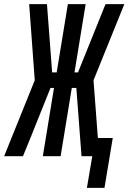

<svg xmlns="http://www.w3.org/2000/svg" viewBox="-56 -755 621 928"><path d="M364 153 390 0H338L313 -330H291L237 0H151L205 -330H188L87 -78L55 0H-36L112 -367L85 -735H171L187 -525L196 -405H218L272 -735H358L304 -405H321L454 -735H545L396 -367L417 -88H489L449 153Z"/></svg>

Font: Iosevka Term Curly Semibold
Style: Italic
Weight: 600
Italic angle: -9°
Designer: Belleve Invis
Foundry: Belleve Invis
Version: Version 32.3.0